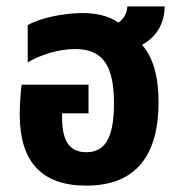

<svg xmlns="http://www.w3.org/2000/svg" viewBox="-20 -570 563 603"><path d="M251 13C411 13 478 -87 478 -249C478 -329 461 -390 426 -429C477 -457 497 -503 497 -550H380C379 -529 370 -512 352 -499C322 -520 283 -529 239 -529C178 -529 105 -513 67 -491V-374C103 -396 162 -416 216 -416C303 -416 338 -364 338 -245C338 -129 305 -92 251 -92C200 -92 175 -125 175 -201V-214H258V-304H48C44 -276 42 -235 42 -210C42 -63 110 13 251 13Z"/></svg>

Font: Noto Sans Thai UI Cond
Style: Bold
Weight: 700
Width: 3
Designer: Monotype Design Team
Foundry: Monotype Imaging Inc.
Version: Version 2.000